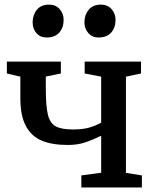

<svg xmlns="http://www.w3.org/2000/svg" viewBox="-20 -827 696 847"><path d="M10.3 0ZM69.8 -488.8 10.3 -502.9V-555.2H248.5V-502.9L182.1 -489.3V-434.6Q182.1 -357.9 191.4 -320.8Q200.7 -283.7 225.6 -269.8Q250.5 -255.9 302.7 -255.9Q346.2 -255.9 375.2 -264.6Q404.3 -273.4 426.3 -286.1V-488.8L353.5 -502.9V-555.2H602.1V-502.9L535.6 -488.8V-64.5L606 -53.2V0H338.9V-53.2L426.3 -64.9V-228Q385.3 -208.5 353 -198Q320.8 -187.5 278.8 -187.5Q210.4 -187.5 164.8 -206.3Q119.1 -225.1 94.5 -270.5Q69.8 -315.9 69.8 -393.6ZM195.8 -806.6H196.3Q226.1 -806.6 243.4 -786.6Q260.7 -766.6 260.7 -739.3Q260.7 -705.1 241.5 -683.3Q222.2 -661.6 186 -661.6H185.5Q157.7 -661.6 140.9 -680.7Q124 -699.7 124 -728.5Q124 -761.2 142.6 -783.9Q161.1 -806.6 195.8 -806.6ZM424.3 -806.6H424.8Q455.1 -806.6 472.4 -786.6Q489.7 -766.6 489.7 -739.3Q489.7 -705.1 470.5 -683.3Q451.2 -661.6 414.1 -661.6H413.6Q386.7 -661.6 369.6 -681.2Q352.5 -700.7 352.5 -728.5Q352.5 -761.2 371.3 -783.9Q390.1 -806.6 424.3 -806.6Z"/></svg>

Font: Merriweather
Style: Regular
Weight: 400
Designer: Eben Sorkin
Foundry: Eben Sorkin
Version: Version 1.584; ttfautohint (v1.6)